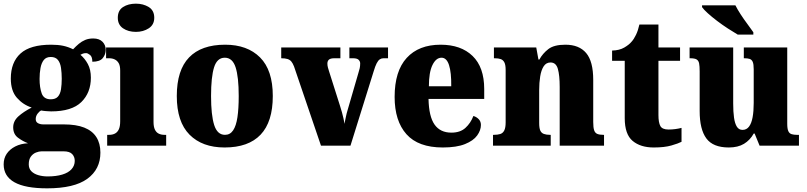

<svg xmlns="http://www.w3.org/2000/svg" viewBox="-33 -795 4406 1048"><path d="M224 233Q105 233 46 200Q-13 167 -13 102Q-13 69 3.5 44.5Q20 20 50 4.5Q80 -11 120 -13Q91 -24 65 -43.5Q39 -63 39 -100Q39 -134 67 -159.5Q95 -185 140 -208Q93 -223 59.5 -261Q26 -299 26 -366Q26 -455 79 -503Q132 -551 246 -551Q284 -551 312 -545Q340 -539 366 -526Q382 -543 397.5 -556Q413 -569 432 -577Q451 -585 476 -585Q509 -585 526.5 -567Q544 -549 544 -523Q544 -498 528 -478Q512 -458 471 -458Q471 -485 458.5 -495Q446 -505 437 -505Q426 -505 418.5 -502Q411 -499 406 -496Q430 -476 446.5 -445.5Q463 -415 463 -371Q463 -289 411 -238Q359 -187 246 -187Q236 -187 218 -188.5Q200 -190 192 -192Q182 -188 172 -174.5Q162 -161 162 -145Q162 -129 174.5 -122.5Q187 -116 203 -116H315Q383 -116 427 -98.5Q471 -81 493 -46.5Q515 -12 515 38Q515 129 443.5 181Q372 233 224 233ZM227 168Q273 168 306.5 158Q340 148 357.5 128.5Q375 109 375 83Q375 61 361 46Q347 31 314 31H194Q180 31 163.5 37.5Q147 44 135.5 59.5Q124 75 124 102Q124 125 138 139.5Q152 154 176 161Q200 168 227 168ZM244 -253Q270 -253 283 -267.5Q296 -282 300 -308Q304 -334 304 -365Q304 -397 300 -424.5Q296 -452 283 -468Q270 -484 244 -484Q219 -484 206 -467.5Q193 -451 188 -423.5Q183 -396 183 -364Q183 -318 194.5 -285.5Q206 -253 244 -253Z M552 0V-59H563Q581 -59 594.5 -66Q608 -73 615.5 -89Q623 -105 623 -133V-410Q623 -436 615 -450Q607 -464 593.5 -470.5Q580 -477 563 -477H546V-536H805V-130Q805 -103 812.5 -87.5Q820 -72 833.5 -65.5Q847 -59 864 -59H874V0ZM709 -621Q667 -621 638.5 -640.5Q610 -660 610 -698Q610 -738 638.5 -756.5Q667 -775 709 -775Q749 -775 779 -756.5Q809 -738 809 -698Q809 -660 779 -640.5Q749 -621 709 -621Z M1193 10Q1071 10 1001.5 -60Q932 -130 932 -271Q932 -412 999 -481.5Q1066 -551 1196 -551Q1317 -551 1386.5 -481.5Q1456 -412 1456 -271Q1456 -130 1389.5 -60Q1323 10 1193 10ZM1195 -59Q1223 -59 1239.5 -83.5Q1256 -108 1263 -155Q1270 -202 1270 -271Q1270 -375 1253 -427.5Q1236 -480 1194 -480Q1152 -480 1135.5 -427.5Q1119 -375 1119 -271Q1119 -167 1136 -113Q1153 -59 1195 -59Z M1572 -432Q1565 -450 1557 -459.5Q1549 -469 1536 -473Q1523 -477 1502 -477V-536H1825V-477H1792Q1771 -477 1762.5 -469.5Q1754 -462 1754 -448Q1754 -437 1757 -426Q1760 -415 1763 -406L1823 -217Q1829 -199 1833.5 -182Q1838 -165 1841.5 -150Q1845 -135 1847 -119Q1851 -138 1855 -157.5Q1859 -177 1864 -193L1923 -396Q1928 -411 1930.5 -423Q1933 -435 1933 -449Q1933 -460 1924.5 -468.5Q1916 -477 1894 -477H1874V-536H2085V-477H2060Q2049 -477 2040 -471Q2031 -465 2023 -449.5Q2015 -434 2007 -407L1880 0H1719Z M2384 10Q2250 10 2185.5 -62.5Q2121 -135 2121 -266Q2121 -407 2187 -479Q2253 -551 2372 -551Q2483 -551 2546.5 -489.5Q2610 -428 2610 -309V-255H2306Q2308 -159 2339 -115Q2370 -71 2431 -71Q2479 -71 2507.5 -97Q2536 -123 2551 -162Q2568 -157 2580 -144.5Q2592 -132 2592 -113Q2592 -84 2571.5 -55.5Q2551 -27 2505 -8.5Q2459 10 2384 10ZM2430 -324Q2431 -399 2418 -439.5Q2405 -480 2377 -480Q2347 -480 2327.5 -440Q2308 -400 2308 -324Z M2658 0V-59H2662Q2683 -59 2697.5 -63.5Q2712 -68 2719.5 -83Q2727 -98 2727 -127V-413Q2727 -441 2720 -454.5Q2713 -468 2700 -472.5Q2687 -477 2667 -477H2663V-536H2894L2906 -470H2911Q2929 -503 2960 -527Q2991 -551 3053 -551Q3128 -551 3166.5 -505.5Q3205 -460 3205 -359V-129Q3205 -99 3210 -84Q3215 -69 3227.5 -64Q3240 -59 3260 -59H3264V0H3022V-320Q3022 -384 3012 -419Q3002 -454 2972 -454Q2948 -454 2934.5 -433Q2921 -412 2915.5 -377.5Q2910 -343 2910 -303V-124Q2910 -96 2916 -82.5Q2922 -69 2935.5 -64Q2949 -59 2969 -59H2973V0Z M3535 10Q3463 10 3420 -26Q3377 -62 3377 -150V-463H3308V-519Q3348 -520 3374.5 -535.5Q3401 -551 3414 -567Q3427 -581 3438.5 -605Q3450 -629 3457 -661H3561V-536H3679V-463H3561V-167Q3561 -126 3571.5 -107Q3582 -88 3616 -88Q3635 -88 3653.5 -90.5Q3672 -93 3687 -97V-21Q3670 -12 3632 -1Q3594 10 3535 10Z M3945 10Q3859 10 3822.5 -39.5Q3786 -89 3786 -189V-405Q3786 -434 3783 -449Q3780 -464 3769.5 -470.5Q3759 -477 3734 -477H3731V-536H3969V-230Q3969 -185 3973.5 -153Q3978 -121 3989 -103.5Q4000 -86 4020 -86Q4042 -86 4055.5 -104Q4069 -122 4075 -155Q4081 -188 4081 -233V-417Q4081 -445 4075.5 -457.5Q4070 -470 4058.5 -473.5Q4047 -477 4031 -477H4027V-536H4264V-120Q4264 -92 4270 -79Q4276 -66 4288.5 -62.5Q4301 -59 4316 -59H4328V0H4113L4086 -66H4081Q4061 -30 4028 -10Q3995 10 3945 10ZM3994 -606Q3970 -620 3940 -639.5Q3910 -659 3881 -681Q3852 -703 3830 -723Q3808 -743 3799 -756V-766H3981Q3992 -744 4009.5 -717Q4027 -690 4046.5 -664Q4066 -638 4079 -619V-606Z"/></svg>

Font: Noto Serif Khmer SemiCondensed Black
Style: Regular
Weight: 900
Width: 4
Designer: Danh Hong and the Monotype Design Team
Foundry: Monotype Imaging Inc.
Version: Version 2.004